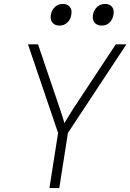

<svg xmlns="http://www.w3.org/2000/svg" viewBox="-20 -955 662 975"><path d="M231 0 275 -280 122 -730H173L285 -400Q293 -378 298.5 -359Q304 -340 307 -330Q313 -339 324.5 -358.5Q336 -378 350 -400L568 -730H622L325 -280L281 0ZM497 -825Q473 -825 460.5 -840Q448 -855 452 -880Q457 -905 473.5 -920Q490 -935 514 -935Q537 -935 549 -920Q561 -905 556 -880Q552 -855 536 -840Q520 -825 497 -825ZM282 -825Q259 -825 246.5 -840Q234 -855 238 -880Q243 -905 259.5 -920Q276 -935 299 -935Q322 -935 334.5 -920Q347 -905 342 -880Q338 -855 321.5 -840Q305 -825 282 -825Z"/></svg>

Font: JetBrains Mono NL Thin
Style: Italic
Weight: 100
Italic angle: -9°
Monospace: yes
Designer: Philipp Nurullin, Konstantin Bulenkov
Foundry: JetBrains
Version: Version 2.305; ttfautohint (v1.8.4.7-5d5b)